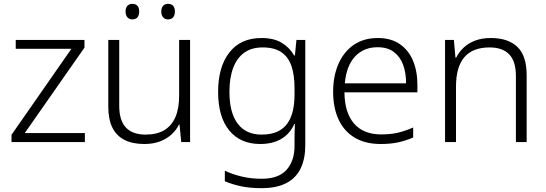

<svg xmlns="http://www.w3.org/2000/svg" viewBox="-20 -740 2846 1000"><path d="M422 0H40V-38L352 -486H62V-532H420V-492L109 -47H422Z M970 -532V0H924L915 -91H912Q898 -62 872.5 -39Q847 -16 812 -3Q777 10 731 10Q670 10 628 -11.5Q586 -33 565 -76Q544 -119 544 -184V-532H601V-189Q601 -113 635.5 -76Q670 -39 738 -39Q797 -39 835.5 -62Q874 -85 893.5 -130Q913 -175 913 -242V-532ZM634 -680Q634 -699 643.5 -709.5Q653 -720 669 -720Q687 -720 696 -709.5Q705 -699 705 -680Q705 -661 696 -650Q687 -639 669 -639Q653 -639 643.5 -650Q634 -661 634 -680ZM820 -680Q820 -699 829.5 -709.5Q839 -720 855 -720Q873 -720 882 -709.5Q891 -699 891 -680Q891 -661 882 -650Q873 -639 855 -639Q839 -639 829.5 -650Q820 -661 820 -680Z M1342 -542Q1405 -542 1446 -518Q1487 -494 1512 -451H1516L1524 -532H1570V17Q1570 86 1546.5 136Q1523 186 1472.5 213Q1422 240 1341 240Q1281 240 1234.5 230Q1188 220 1151 204V149Q1188 167 1237 179Q1286 191 1343 191Q1431 191 1472.5 144.5Q1514 98 1514 20V-11Q1514 -32 1514.5 -53.5Q1515 -75 1516 -94H1513Q1490 -43 1445 -16.5Q1400 10 1335 10Q1232 10 1174 -60.5Q1116 -131 1116 -262Q1116 -391 1174.5 -466.5Q1233 -542 1342 -542ZM1348 -493Q1290 -493 1252 -465.5Q1214 -438 1194.5 -386.5Q1175 -335 1175 -261Q1175 -153 1218 -96Q1261 -39 1342 -39Q1392 -39 1425 -54.5Q1458 -70 1477.5 -98Q1497 -126 1505.5 -164Q1514 -202 1514 -246V-281Q1514 -349 1498 -396Q1482 -443 1445.5 -468Q1409 -493 1348 -493Z M1948 -542Q2016 -542 2062 -510.5Q2108 -479 2131 -424Q2154 -369 2154 -298V-259H1774Q1775 -153 1824 -96.5Q1873 -40 1965 -40Q2014 -40 2051 -48.5Q2088 -57 2132 -76V-24Q2093 -7 2053.5 1.5Q2014 10 1963 10Q1883 10 1827.5 -23Q1772 -56 1743.5 -117.5Q1715 -179 1715 -262Q1715 -343 1742.5 -406.5Q1770 -470 1822 -506Q1874 -542 1948 -542ZM1947 -494Q1874 -494 1829 -445.5Q1784 -397 1776 -306H2095Q2095 -362 2079 -404Q2063 -446 2030.5 -470Q1998 -494 1947 -494Z M2536 -542Q2627 -542 2675 -495.5Q2723 -449 2723 -348V0H2667V-344Q2667 -421 2632 -457Q2597 -493 2530 -493Q2442 -493 2398.5 -442Q2355 -391 2355 -290V0H2298V-532H2344L2352 -440H2356Q2371 -470 2396 -493Q2421 -516 2456 -529Q2491 -542 2536 -542Z"/></svg>

Font: Noto Sans Devanagari Light
Style: Regular
Weight: 300
Version: Version 2.003